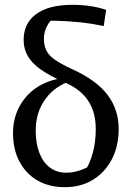

<svg xmlns="http://www.w3.org/2000/svg" viewBox="-20 -767 546 796"><path d="M249 9Q184 9 136 -18.5Q88 -46 61 -96.5Q34 -147 34 -215Q34 -275 59.5 -323.5Q85 -372 130.5 -403Q176 -434 238 -443L281 -434Q210 -413 169 -357.5Q128 -302 128 -225Q128 -172 143.5 -132.5Q159 -93 187.5 -72Q216 -51 254 -51Q282 -51 309.5 -60Q337 -69 367 -87L328 -50Q353 -89 365 -134Q377 -179 377 -232Q377 -302 345.5 -349.5Q314 -397 249 -425Q187 -452 149.5 -478.5Q112 -505 95 -535Q78 -565 78 -601Q78 -671 130.5 -709Q183 -747 279 -747Q318 -747 353 -742Q388 -737 420 -726L410 -659Q357 -670 307 -675Q257 -680 208 -681Q192 -681 176 -681Q160 -681 143 -680L213 -704Q162 -662 162 -606Q162 -578 172.5 -557Q183 -536 209.5 -518Q236 -500 284 -478Q380 -434 426 -373.5Q472 -313 472 -232Q472 -161 443.5 -106.5Q415 -52 365 -21.5Q315 9 249 9Z"/></svg>

Font: Piazzolla 24pt Medium
Style: Regular
Weight: 500
Designer: Juan Pablo del Peral
Foundry: Huerta Tipografica
Version: Version 2.005